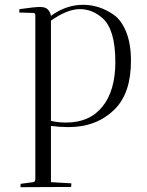

<svg xmlns="http://www.w3.org/2000/svg" viewBox="-20 -529 610 799"><path d="M65 250 66 236 118 229Q127 228 127 215V-467Q125 -475 121 -475L60 -477L61 -491Q124 -500 147 -500Q170 -500 180 -488.5Q190 -477 192 -463Q255 -509 326 -509Q394 -509 454 -467Q486 -444 505.5 -395Q525 -346 525 -276Q525 -143 459 -76Q384 0 265 0Q230 0 192 -5V229L277 234Q276 248 276 249ZM192 -443V-26Q221 -19 255 -19Q353 -19 406.5 -85.5Q460 -152 460 -271Q460 -407 406 -454Q364 -491 312 -491Q260 -491 192 -443Z"/></svg>

Font: Antic Didone
Style: Regular
Weight: 400
Designer: Santiago Orozco
Foundry: Santiago Orozco
Version: Version 2.000